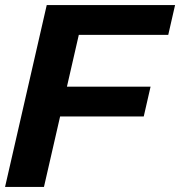

<svg xmlns="http://www.w3.org/2000/svg" viewBox="-28 -740 713 760"><path d="M-8 0 157 -720H311L146 0ZM128 -279 155 -397H568L541 -279ZM202 -602 229 -720H665L638 -602Z"/></svg>

Font: Instrument Sans
Style: Bold Italic
Weight: 700
Italic angle: -13°
Designer: Rodrigo Fuenzalida
Foundry: fragTYPE
Version: Version 1.000;gftools[0.9.28]